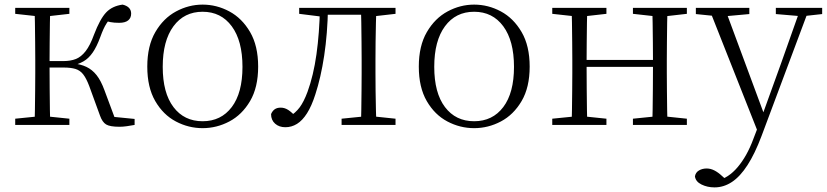

<svg xmlns="http://www.w3.org/2000/svg" viewBox="-20 -542 3587 833"><path d="M46 0V-27L155 -38H175L281 -27V0ZM46 -482V-508H281V-482L175 -470H155ZM130 0Q131 -24 131.5 -64.5Q132 -105 132.5 -148.5Q133 -192 133 -226V-283Q133 -316 132.5 -359.5Q132 -403 131.5 -443.5Q131 -484 130 -508H198Q197 -484 196.5 -443Q196 -402 195.5 -356.5Q195 -311 195 -273V-254Q195 -206 195.5 -156.5Q196 -107 196.5 -65.5Q197 -24 198 0ZM414 -40 367 -169Q354 -203 340.5 -220Q327 -237 307 -243Q287 -249 256 -249H163V-277H255Q286 -277 309 -286Q332 -295 351.5 -320Q371 -345 388 -392Q414 -460 440.5 -488Q467 -516 512 -522Q549 -513 549 -483Q549 -464 536 -453.5Q523 -443 497 -443Q475 -443 459.5 -446Q444 -449 429 -453L474 -479Q455 -460 442 -440Q429 -420 415 -381Q400 -340 382.5 -314.5Q365 -289 342.5 -276Q320 -263 291 -257V-268Q329 -264 354.5 -252Q380 -240 399 -216Q418 -192 433 -151L484 -14L442 -38L564 -26V0Q548 3 530.5 5.5Q513 8 499 8Q457 8 440.5 -2Q424 -12 414 -40Z M859 14Q798 14 743 -15Q688 -44 653.5 -103.5Q619 -163 619 -253Q619 -343 654 -403Q689 -463 744 -492.5Q799 -522 859 -522Q920 -522 975 -492.5Q1030 -463 1065 -403Q1100 -343 1100 -253Q1100 -163 1065 -103.5Q1030 -44 975 -15Q920 14 859 14ZM859 -16Q939 -16 985.5 -77.5Q1032 -139 1032 -252Q1032 -365 985.5 -428Q939 -491 859 -491Q779 -491 732.5 -428Q686 -365 686 -252Q686 -139 732.5 -77.5Q779 -16 859 -16Z M1218 10Q1191 10 1173.5 -5.5Q1156 -21 1156 -47Q1162 -61 1172 -68Q1182 -75 1198 -75Q1215 -75 1230.5 -65Q1246 -55 1264 -35V-26H1234V-35Q1262 -52 1280 -76Q1298 -100 1314 -143Q1340 -214 1353 -306.5Q1366 -399 1368 -508H1403Q1401 -396 1386.5 -300.5Q1372 -205 1348 -132Q1332 -82 1312 -50.5Q1292 -19 1268.5 -4.5Q1245 10 1218 10ZM1278 -482V-508H1381V-470H1374ZM1383 -478V-508H1575V-478ZM1462 0V-27L1571 -38H1591L1696 -27V0ZM1546 0Q1547 -24 1547.5 -64.5Q1548 -105 1548.5 -148.5Q1549 -192 1549 -226V-283Q1549 -316 1548.5 -359.5Q1548 -403 1547.5 -443.5Q1547 -484 1546 -508H1613Q1612 -484 1611 -443.5Q1610 -403 1609.5 -359.5Q1609 -316 1609 -283V-226Q1609 -192 1609.5 -148.5Q1610 -105 1611 -64.5Q1612 -24 1613 0ZM1579 -470V-508H1696V-482L1591 -470Z M2037 14Q1976 14 1921 -15Q1866 -44 1831.5 -103.5Q1797 -163 1797 -253Q1797 -343 1832 -403Q1867 -463 1922 -492.5Q1977 -522 2037 -522Q2098 -522 2153 -492.5Q2208 -463 2243 -403Q2278 -343 2278 -253Q2278 -163 2243 -103.5Q2208 -44 2153 -15Q2098 14 2037 14ZM2037 -16Q2117 -16 2163.5 -77.5Q2210 -139 2210 -252Q2210 -365 2163.5 -428Q2117 -491 2037 -491Q1957 -491 1910.5 -428Q1864 -365 1864 -252Q1864 -139 1910.5 -77.5Q1957 -16 2037 -16Z M2460 0Q2461 -24 2461.5 -64.5Q2462 -105 2462.5 -148.5Q2463 -192 2463 -226V-283Q2463 -316 2462.5 -359.5Q2462 -403 2461.5 -443.5Q2461 -484 2460 -508H2528Q2527 -484 2526.5 -443Q2526 -402 2525.5 -357Q2525 -312 2525 -275V-256Q2525 -207 2525.5 -157Q2526 -107 2526.5 -65.5Q2527 -24 2528 0ZM2809 0Q2811 -24 2811.5 -65.5Q2812 -107 2812.5 -157Q2813 -207 2813 -256V-275Q2813 -312 2812.5 -357Q2812 -402 2811.5 -443Q2811 -484 2809 -508H2876Q2875 -484 2874.5 -443.5Q2874 -403 2873.5 -359.5Q2873 -316 2873 -283V-226Q2873 -192 2873.5 -148.5Q2874 -105 2874.5 -64.5Q2875 -24 2876 0ZM2376 0V-27L2485 -38H2505L2611 -27V0ZM2376 -482V-508H2611V-482L2505 -470H2485ZM2726 0V-27L2834 -38H2855L2960 -27V0ZM2726 -482V-508H2960V-482L2855 -470H2834ZM2493 -252V-282H2843V-252Z M3080 271Q3049 271 3023.5 258.5Q2998 246 2995 223Q2998 206 3012.5 197.5Q3027 189 3046 189Q3063 189 3079.5 197.5Q3096 206 3112 221L3140 246L3110 259L3090 242Q3140 231 3180.5 183Q3221 135 3248 62L3276 -11L3279 -19L3369 -268L3454 -508H3492L3284 48Q3255 125 3223 174.5Q3191 224 3155.5 247.5Q3120 271 3080 271ZM3273 43 3055 -508H3124L3296 -44L3302 -30ZM2999 -481V-508H3231V-481L3121 -471H3097ZM3346 -481V-508H3547V-481L3466 -472H3452Z"/></svg>

Font: Noto Serif JP
Style: Regular
Weight: 200
Designer: Ryoko NISHIZUKA 西塚涼子 (kana & ideographs); Frank Grießhammer (Latin, Greek & Cyrillic); Wenlong ZHANG 张文龙 (bopomofo); San
Foundry: Adobe
Version: Version 2.001;hotconv 1.1.0;makeotfexe 2.6.0